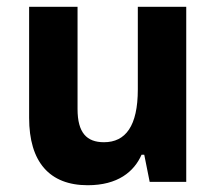

<svg xmlns="http://www.w3.org/2000/svg" viewBox="-20 -537 644 567"><path d="M239 10C328 10 376 -30 398 -80H406L422 0H530V-517H387V-273C387 -165 351 -117 287 -117C236 -117 209 -145 209 -215V-517H66V-189C66 -59 126 10 239 10Z"/></svg>

Font: Noto Sans Thai UI SemCond
Style: Bold
Weight: 700
Width: 4
Designer: Monotype Design Team
Foundry: Monotype Imaging Inc.
Version: Version 2.000